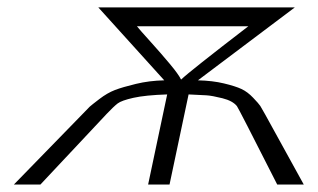

<svg xmlns="http://www.w3.org/2000/svg" viewBox="-20 -492 848 512"><path d="M17.1 0 202.1 -189.9Q214.4 -203.1 219.2 -207.5Q224.1 -211.9 245.1 -228Q266.1 -244.1 286.6 -252Q307.1 -259.8 342.5 -268.3Q377.9 -276.9 418 -277.8L242.2 -472.2H766.1L507.8 -277.8Q546.9 -276.9 577.4 -269.5Q607.9 -262.2 624 -254.6Q640.1 -247.1 655 -231.4Q669.9 -215.8 674.1 -209.5Q678.2 -203.1 687 -187L790 0H719.2Q615.2 -205.1 611.8 -209Q600.6 -223.1 573.2 -230Q545.9 -236.8 531 -237.8Q516.1 -238.8 482.9 -240.2L432.1 0H375L425.8 -240.2Q367.7 -238.3 335.9 -231.2Q304.2 -224.1 293.7 -216.1Q283.2 -208 264.2 -188L87.9 0ZM345.2 -421.9Q353 -412.1 380.6 -381.6Q408.2 -351.1 432.1 -322.5Q456.1 -293.9 462.9 -279.8Q485.8 -301.8 642.1 -421.9Z"/></svg>

Font: CMU Bright
Style: Oblique
Weight: 500
Italic angle: -12°
Version: Version 0.7.0